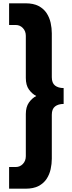

<svg xmlns="http://www.w3.org/2000/svg" viewBox="-20 -880 436 1160"><path d="M35 260V129H75.5Q100.5 129 118.2 110.5Q136 92 136 63.5V-190.5Q136 -233.5 154.5 -260Q173 -286.5 199 -300Q173 -313.5 154.5 -339.5Q136 -365.5 136 -409.5V-663.5Q136 -692 118.2 -710.5Q100.5 -729 75.5 -729H35V-860H134Q182 -860 213 -843.8Q244 -827.5 261.5 -800.8Q279 -774 286 -742Q293 -710 293 -679V-413.5Q293 -378.5 312.5 -363.2Q332 -348 364.5 -348V-252Q332 -252 312.5 -236.8Q293 -221.5 293 -186.5V79Q293 110 286 142Q279 174 261.5 200.8Q244 227.5 213 243.8Q182 260 134 260Z"/></svg>

Font: Spartan Thin ExtraBold
Style: Regular
Weight: 800
Version: Version 1.004